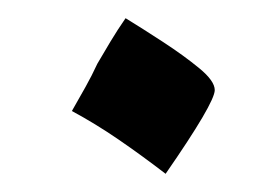

<svg xmlns="http://www.w3.org/2000/svg" viewBox="-20 -269 285 211"><path d="M162 -78Q136 -98 110.5 -115.5Q85 -133 59 -147Q67 -161 74 -173.5Q81 -186 87 -199Q94 -211 101.5 -223.5Q109 -236 118 -249Q136 -238 159 -223Q182 -208 199 -194Q216 -180 216 -170Q216 -156 162 -78Z"/></svg>

Font: Noto Naskh Arabic UI
Style: Regular
Weight: 400
Designer: Monotype Design Team, David Williams, Mohamad Dakak and Nizar Qandah
Foundry: Monotype Imaging Inc.
Version: Version 2.014